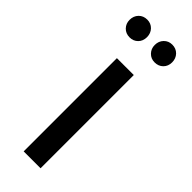

<svg xmlns="http://www.w3.org/2000/svg" viewBox="-227 -689 710 710"><g transform="rotate(45 128.0 -334.0)"><path d="M83.7 -487.6V0H172V-487.6ZM29.4 -588.3C38 -579.4 49.1 -575 62.6 -575C75.4 -575 86.2 -579.3 94.8 -587.9C103.3 -596.5 107.6 -607.5 107.6 -621C107.6 -634.5 103.3 -645.7 94.8 -654.6C86.2 -663.5 75.4 -667.9 62.6 -667.9C49.1 -667.9 38 -663.5 29.4 -654.6C20.9 -645.7 16.6 -634.5 16.6 -621C16.6 -608.1 20.9 -597.2 29.4 -588.3ZM161 -588.3C169.6 -579.4 180.3 -575 193.2 -575C206.7 -575 217.7 -579.3 226.3 -587.9C234.9 -596.5 239.2 -607.5 239.2 -621C239.2 -634.5 234.9 -645.7 226.3 -654.6C217.7 -663.5 206.7 -667.9 193.2 -667.9C180.3 -667.9 169.6 -663.5 161 -654.6C152.4 -645.7 148.1 -634.5 148.1 -621C148.1 -608.1 152.4 -597.2 161 -588.3Z"/></g></svg>

Font: Montserrat Ace
Style: Regular
Weight: 500
Designer: Julieta Ulanovsky
Foundry: Julieta Ulanovsky
Version: Version 1